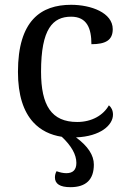

<svg xmlns="http://www.w3.org/2000/svg" viewBox="-20 -566 532 804"><path d="M55.2 -265.1C55.2 -167 78.6 -98.6 119.1 -54.2C150.4 -20 191.4 -0.5 238.8 6.8C279.8 45.4 299.8 82 299.8 116.2C299.8 145 285.6 159.2 257.8 159.2C245.1 159.2 231.4 156.2 216.8 150.9C212.4 158.7 210 167.5 210 176.8C210 204.1 231.4 217.8 274.9 217.8C340.3 217.8 373 186 373 123C373 84 348.1 45.9 298.3 9.3C400.4 5.4 453.1 -42 453.1 -85.9C453.1 -104 445.8 -117.2 436 -125C413.1 -84 365.2 -55.2 303.2 -55.2C195.8 -55.2 151.9 -124 151.9 -266.1C151.9 -355.5 164.1 -413.1 186 -448.2C208 -483.4 239.3 -496.1 277.8 -496.1C344.7 -496.1 362.8 -446.3 362.8 -380.9C421.9 -380.9 452.1 -397.5 452.1 -443.8C452.1 -513.2 360.4 -545.9 277.8 -545.9C151.9 -545.9 55.2 -480.5 55.2 -265.1Z"/></svg>

Font: The Erased English
Style: Regular
Weight: 400
Designer: Monotype Design team + ligartures altered by 180 Amsterdam
Foundry: Monotype Imaging Inc.
Version: Version 1.030;Glyphs 3.1.2 (3151)